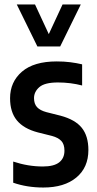

<svg xmlns="http://www.w3.org/2000/svg" viewBox="-20 -828 435 858"><path d="M173.5 10Q101 10 39 -11.5V-106Q105.5 -84 171.5 -84Q221 -84 244.5 -102.5Q268 -121 268 -154.5Q268 -183.5 254 -198.2Q240 -213 212.5 -220.5L148.5 -236.5Q86 -253 55.5 -290Q25 -327 25 -389Q25 -462 78.2 -507.8Q131.5 -553.5 233.5 -553.5Q266 -553.5 293.8 -550Q321.5 -546.5 347 -540.5V-446Q295 -459.5 239 -459.5Q180 -459.5 156 -438.8Q132 -418 132 -389.5Q132 -364 145.5 -349.2Q159 -334.5 187 -327L250.5 -311Q316 -293.5 345.5 -256.8Q375 -220 375 -157.5Q375 -79.5 321.2 -34.8Q267.5 10 173.5 10ZM147 -620.5 55 -808H136.5L198 -675.5L259.5 -808H341L249 -620.5Z"/></svg>

Font: Encode Sans Condensed SemiBold
Style: Regular
Weight: 600
Width: 3
Designer: Multiple Designers
Foundry: Impallari Type
Version: Version 3.000; ttfautohint (v1.8.3) -l 8 -r 50 -G 200 -x 14 